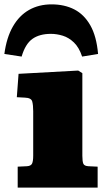

<svg xmlns="http://www.w3.org/2000/svg" viewBox="-37 -859 492 879"><path d="M44 0V-96L86 -98Q104 -99 109.5 -109.5Q115 -120 115 -147V-350Q115 -378 110.5 -394.5Q106 -411 77 -412L40 -414L48 -521L321 -536L340 -524V-146Q340 -120 344.5 -109.5Q349 -99 368 -98L410 -96V0ZM199 -839Q258 -839 303 -816Q348 -793 376.5 -743Q405 -693 412 -612L339 -600Q325 -642 301.5 -664.5Q278 -687 250.5 -695.5Q223 -704 196 -704Q144 -704 111.5 -681Q79 -658 62 -600L-17 -612Q-7 -687 22 -737.5Q51 -788 96 -813.5Q141 -839 199 -839Z"/></svg>

Font: Literata Variable Black
Style: Regular
Weight: 900
Designer: Latin by Veronika Burian and Jose Scaglione. Greek by Irene Vlachou. Cyrillic by Vera Evstafieva.
Foundry: TypeTogether
Version: Version 3.021